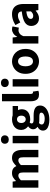

<svg xmlns="http://www.w3.org/2000/svg" viewBox="1534 -2396 1102 4211"><g transform="rotate(-90 2085.5 -290.0)"><path d="M76 0V-564H208L220 -491H223Q258 -527 298.5 -552.5Q339 -578 395 -578Q455 -578 492 -553.5Q529 -529 550 -483Q588 -522 630.5 -550Q673 -578 729 -578Q820 -578 862 -517.5Q904 -457 904 -351V0H742V-330Q742 -393 725 -416Q708 -439 670 -439Q649 -439 624 -425Q599 -411 571 -383V0H409V-330Q409 -393 391.5 -416Q374 -439 336 -439Q315 -439 290 -425Q265 -411 238 -383V0Z M1050 0V-564H1212V0ZM1131 -649Q1089 -649 1064 -672.5Q1039 -696 1039 -736Q1039 -774 1064 -797.5Q1089 -821 1131 -821Q1172 -821 1197.5 -797.5Q1223 -774 1223 -736Q1223 -696 1197.5 -672.5Q1172 -649 1131 -649Z M1563 241Q1498 241 1444 226Q1390 211 1358.5 179.5Q1327 148 1327 98Q1327 63 1347.5 33.5Q1368 4 1407 -16V-21Q1386 -36 1371 -59Q1356 -82 1356 -118Q1356 -148 1374 -176.5Q1392 -205 1419 -223V-227Q1389 -248 1365.5 -286.5Q1342 -325 1342 -374Q1342 -442 1375 -487.5Q1408 -533 1461 -555.5Q1514 -578 1574 -578Q1599 -578 1621.5 -574.5Q1644 -571 1662 -564H1867V-446H1776Q1784 -433 1790 -412.5Q1796 -392 1796 -369Q1796 -305 1766.5 -262.5Q1737 -220 1686.5 -199.5Q1636 -179 1574 -179Q1559 -179 1541.5 -181.5Q1524 -184 1505 -190Q1495 -181 1489.5 -171.5Q1484 -162 1484 -146Q1484 -126 1503 -115Q1522 -104 1570 -104H1663Q1766 -104 1821.5 -70Q1877 -36 1877 39Q1877 97 1838.5 142.5Q1800 188 1729.5 214.5Q1659 241 1563 241ZM1574 -277Q1597 -277 1615.5 -288.5Q1634 -300 1644.5 -321.5Q1655 -343 1655 -374Q1655 -405 1644.5 -426Q1634 -447 1615.5 -458Q1597 -469 1574 -469Q1552 -469 1534 -458Q1516 -447 1505 -426.5Q1494 -406 1494 -374Q1494 -343 1505 -321.5Q1516 -300 1534 -288.5Q1552 -277 1574 -277ZM1588 139Q1628 139 1657.5 129Q1687 119 1704 103Q1721 87 1721 67Q1721 39 1698 30Q1675 21 1633 21H1572Q1544 21 1525.5 19.5Q1507 18 1493 14Q1477 27 1469 42Q1461 57 1461 72Q1461 105 1496 122Q1531 139 1588 139Z M2120 14Q2064 14 2031 -9Q1998 -32 1984 -74Q1970 -116 1970 -171V-798H2132V-165Q2132 -138 2142 -128Q2152 -118 2162 -118Q2167 -118 2171 -118.5Q2175 -119 2182 -120L2201 0Q2188 6 2168 10Q2148 14 2120 14Z M2293 0V-564H2455V0ZM2374 -649Q2332 -649 2307 -672.5Q2282 -696 2282 -736Q2282 -774 2307 -797.5Q2332 -821 2374 -821Q2415 -821 2440.5 -797.5Q2466 -774 2466 -736Q2466 -696 2440.5 -672.5Q2415 -649 2374 -649Z M2846 14Q2775 14 2712 -21Q2649 -56 2610.5 -122.5Q2572 -189 2572 -282Q2572 -376 2610.5 -442Q2649 -508 2712 -543Q2775 -578 2846 -578Q2899 -578 2948.5 -558.5Q2998 -539 3036 -500.5Q3074 -462 3096.5 -407.5Q3119 -353 3119 -282Q3119 -189 3080.5 -122.5Q3042 -56 2979.5 -21Q2917 14 2846 14ZM2846 -118Q2882 -118 2906 -138Q2930 -158 2941.5 -195.5Q2953 -233 2953 -282Q2953 -332 2941.5 -369Q2930 -406 2906 -426Q2882 -446 2846 -446Q2811 -446 2787 -426Q2763 -406 2750.5 -369Q2738 -332 2738 -282Q2738 -233 2750.5 -195.5Q2763 -158 2787 -138Q2811 -118 2846 -118Z M3237 0V-564H3369L3381 -465H3384Q3415 -521 3458 -549.5Q3501 -578 3545 -578Q3569 -578 3584.5 -575Q3600 -572 3612 -566L3585 -427Q3569 -431 3555.5 -433.5Q3542 -436 3524 -436Q3492 -436 3457 -412Q3422 -388 3399 -329V0Z M3789 14Q3738 14 3700.5 -8.5Q3663 -31 3642.5 -69.5Q3622 -108 3622 -156Q3622 -246 3698 -295.5Q3774 -345 3941 -364Q3940 -389 3930.5 -408Q3921 -427 3901.5 -437.5Q3882 -448 3851 -448Q3814 -448 3777 -434Q3740 -420 3699 -397L3642 -504Q3678 -526 3716 -542.5Q3754 -559 3795.5 -568.5Q3837 -578 3881 -578Q3954 -578 4003 -550Q4052 -522 4078 -466Q4104 -410 4104 -325V0H3971L3960 -58H3955Q3920 -27 3878.5 -6.5Q3837 14 3789 14ZM3844 -113Q3873 -113 3896 -126Q3919 -139 3941 -162V-264Q3880 -257 3843.5 -243Q3807 -229 3792 -210Q3777 -191 3777 -168Q3777 -139 3795.5 -126Q3814 -113 3844 -113Z"/></g></svg>

Font: Noto Sans KR Thin ExtraBold
Style: Regular
Weight: 800
Version: Version 2.004-H2;hotconv 1.0.118;makeotfexe 2.5.65603